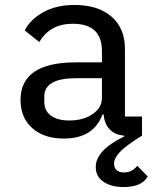

<svg xmlns="http://www.w3.org/2000/svg" viewBox="-20 -548 640 776"><path d="M554 -77V0Q485 43 463 68Q441 93 441 112Q441 149 482 149Q513 149 535 122L577 165Q554 208 479 208Q430 208 398.5 187Q367 166 367 127Q367 59 483 3L481 0Q444 -3 423 -25.5Q402 -48 399 -85H394Q358 12 238 12Q158 12 110.5 -30Q63 -72 63 -144Q63 -296 287 -296H392V-342Q392 -452 274 -452Q182 -452 139 -378L80 -425Q102 -469 154.5 -498.5Q207 -528 282 -528Q376 -528 430.5 -481Q485 -434 485 -350V-77ZM392 -232H288Q159 -232 159 -158V-137Q159 -100 186 -80.5Q213 -61 260 -61Q317 -61 354.5 -87Q392 -113 392 -152Z"/></svg>

Font: IBM Plex Mono Text
Style: Regular
Weight: 450
Designer: Mike Abbink, Paul van der Laan, Pieter van Rosmalen
Foundry: Bold Monday
Version: Version 2.000